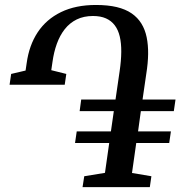

<svg xmlns="http://www.w3.org/2000/svg" viewBox="-20 -772 766 792"><path d="M320.5 0 327.5 -45 413 -59 430.5 -182H289.5L296.5 -230H437.5L449.5 -313.5H308.5L315 -361.5H456.5L473.5 -478.5Q480 -522.5 480.2 -558.2Q480.5 -594 474 -621.5Q467.5 -649 453.2 -667.8Q439 -686.5 417 -696.2Q395 -706 363.5 -706Q325.5 -706 296.5 -691.8Q267.5 -677.5 247.2 -651.8Q227 -626 214.5 -591.5Q202 -557 196.5 -516.5L191.5 -482.5L253.5 -467L247 -422.5H19.5L26 -467L85.5 -481L90 -511.5Q100 -585 135.5 -638.8Q171 -692.5 231.5 -722Q292 -751.5 375.5 -751.5Q425 -751.5 461.5 -742.8Q498 -734 523 -716.8Q548 -699.5 563.2 -674.8Q578.5 -650 585 -618.2Q591.5 -586.5 591 -549Q590.5 -511.5 583.5 -468L568 -361.5H704L697 -313.5H561L549.5 -230H685L678 -182H542L524.5 -58.5L604.5 -45L598 0Z"/></svg>

Font: Merriweather 60pt Medium
Style: Italic
Weight: 500
Italic angle: -7.8°
Version: Version 2.101